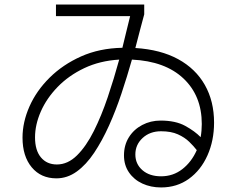

<svg xmlns="http://www.w3.org/2000/svg" viewBox="-20 -779 1040 844"><path d="M688 45Q643 45 606 28Q569 11 547 -21Q525 -53 525 -96Q525 -141 546.5 -175.5Q568 -210 605 -229.5Q642 -249 686 -249Q752 -249 794.5 -225.5Q837 -202 862 -176Q867 -204 867 -234Q867 -358 786.5 -434Q706 -510 560 -517Q539 -443 514 -368Q489 -293 459 -226.5Q429 -160 394 -107.5Q359 -55 317.5 -25Q276 5 228 5Q160 5 119.5 -43.5Q79 -92 79 -174Q79 -242 109.5 -311Q140 -380 198 -437.5Q256 -495 336.5 -531Q417 -567 518 -569Q527 -606 535.5 -641Q544 -676 552 -708H226V-759H614V-716Q605 -682 595 -645Q585 -608 575 -568Q686 -561 763 -519Q840 -477 880.5 -405.5Q921 -334 921 -240Q921 -161 892 -96Q863 -31 810.5 7Q758 45 688 45ZM134 -175Q134 -118 160 -87Q186 -56 230 -56Q278 -56 318.5 -96Q359 -136 392.5 -203Q426 -270 453.5 -351.5Q481 -433 504 -517Q419 -512 350.5 -479.5Q282 -447 233.5 -397Q185 -347 159.5 -289Q134 -231 134 -175ZM575 -100Q575 -58 606 -31Q637 -4 688 -4Q741 -4 781.5 -35.5Q822 -67 845 -119Q832 -136 812 -155.5Q792 -175 762 -188.5Q732 -202 688 -202Q639 -202 607 -172.5Q575 -143 575 -100Z"/></svg>

Font: Murecho Light
Style: Regular
Weight: 300
Designer: Neil Summerour
Foundry: Positype
Version: Version 1.010; ttfautohint (v1.8.3)